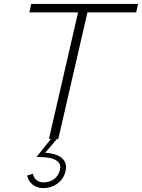

<svg xmlns="http://www.w3.org/2000/svg" viewBox="-20 -710 726 981"><path d="M139.6 -689.9H685.5L675.8 -646.5H426.8L277.8 0H271L210.9 70.8Q223.6 70.8 244.1 74.7Q285.6 83 304.2 106Q322.8 128.9 314.9 164.1Q305.7 203.6 274.4 227.3Q243.2 251 199.2 251Q168.9 251 146.2 232.7Q123.5 214.4 118.7 186.5L148.4 177.7Q151.4 197.8 166 209.7Q180.7 221.7 202.1 221.7Q234.9 221.7 257.1 204.6Q279.3 187.5 286.6 156.7Q293 130.4 273.9 114Q254.9 97.7 212.9 93.8Q190.9 92.3 166.5 92.3L240.2 0H230L378.9 -646.5H129.9Z"/></svg>

Font: HK Grotesk Light Legacy Italic
Style: Regular
Weight: 300
Italic angle: -13°
Designer: Alfredo Marco Pradil
Foundry: Hanken Design Co.
Version: Version 2.022;PS 002.022;hotconv 1.0.88;makeotf.lib2.5.64775